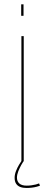

<svg xmlns="http://www.w3.org/2000/svg" viewBox="-20 -760 248 906"><path d="M80 -739.5V-685.5H91V-739.5ZM81 0H92V-589.5H81ZM105 127Q117.5 127 130 125.5Q142.5 124 152.8 121.2Q163 118.5 168.5 116.5L164.5 105.5Q159 108 149.2 110.5Q139.5 113 128 114.5Q116.5 116 106 116Q82.5 116 71.2 105.8Q60 95.5 60 78.5Q60 64.5 66.2 48.5Q72.5 32.5 80.2 18.8Q88 5 92 0H81Q77.5 4.5 69.8 17.5Q62 30.5 55.5 47Q49 63.5 49 79Q49 96 56 106.8Q63 117.5 75.5 122.2Q88 127 105 127Z"/></svg>

Font: Anybody Expanded Thin
Style: Regular
Weight: 250
Width: 7
Version: Version 1.113;gftools[0.9.25]